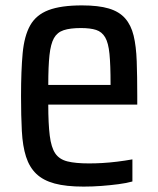

<svg xmlns="http://www.w3.org/2000/svg" viewBox="-20 -628 587 712"><path d="M290 64Q225 64 182.5 52.5Q140 41 114.5 16.5Q89 -8 76.5 -47Q64 -86 61 -142Q58 -198 58 -271Q58 -366 64 -430.5Q70 -495 92 -534Q114 -573 160 -590.5Q206 -608 284 -608Q345 -608 383.5 -596.5Q422 -585 444 -560Q466 -535 475.5 -496Q485 -457 487 -401Q489 -345 489 -272V-240H159Q159 -169 164.5 -125Q170 -81 185 -59Q200 -37 230 -29.5Q260 -22 310 -22Q334 -22 360 -23.5Q386 -25 414.5 -28.5Q443 -32 471 -37V45Q450 51 419.5 55Q389 59 356 61.5Q323 64 290 64ZM390 -285V-316Q390 -387 386 -428Q382 -469 370 -489.5Q358 -510 336.5 -517Q315 -524 280 -524Q240 -524 216 -516Q192 -508 180 -486.5Q168 -465 163.5 -423.5Q159 -382 159 -313H417Z"/></svg>

Font: Farlight84_Sys_V01
Style: Regular
Weight: 400
Designer: Ryoko NISHIZUKA  (kana, bopomofo & ideographs); Paul D. Hunt (Latin, Greek & Cyrillic); Sandoll Communications , Soo-you
Foundry: Adobe
Version: Version 2.004;October 29, 2024;FontCreator 14.0.0.2814 64-bi